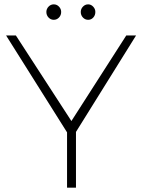

<svg xmlns="http://www.w3.org/2000/svg" viewBox="-20 -862 653 882"><path d="M605 -699 329 -256V0H288V-254L8 -699H53L308 -306L560 -699ZM261 -807Q261 -792 251 -781.5Q241 -771 227 -771Q213 -771 203 -781.5Q193 -792 193 -807Q193 -821 203 -831.5Q213 -842 227 -842Q241 -842 251 -831.5Q261 -821 261 -807ZM418 -807Q418 -792 408.5 -781.5Q399 -771 385 -771Q371 -771 361 -781.5Q351 -792 351 -807Q351 -821 361 -831.5Q371 -842 385 -842Q398 -842 408 -831.5Q418 -821 418 -807Z"/></svg>

Font: Montserrat arm2 ExtraLight
Style: Regular
Weight: 275
Designer: Julieta Ulanovsky
Foundry: Julieta Ulanovsky
Version: Version 6.000